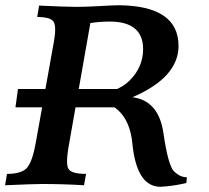

<svg xmlns="http://www.w3.org/2000/svg" viewBox="-23 -715 808 741"><path d="M596.2 5.9Q504.4 5.9 487.8 -161.6Q471.2 -329.1 311.5 -329.1L312.5 -341.8Q427.7 -354 478.5 -405.5Q529.3 -457 529.3 -525.4Q529.3 -631.8 399.9 -631.8Q361.8 -631.8 325.7 -626L243.2 -157.2Q235.8 -116.7 235.8 -92.8Q235.8 -72.3 241.2 -63.5Q252.4 -43.9 309.1 -43.9L301.3 0Q222.2 -4.9 140.1 -4.9Q105.5 -4.9 -3.4 0L3.9 -43.9Q63 -43.9 83 -69.6Q103 -95.2 115.2 -165L184.6 -551.8Q189.9 -581.1 189.9 -600.6Q189.9 -622.1 183.6 -631.3Q171.9 -649.4 120.6 -649.4L127.9 -693.4Q232.4 -688.5 273.4 -688.5Q309.6 -688.5 363.5 -691.7Q417.5 -694.8 436 -694.8Q666 -692.4 666 -537.6Q666 -416.5 488.3 -339.8Q589.8 -326.7 607.9 -200.7Q626 -74.7 649.4 -52.7Q672.9 -30.8 698.2 -30.8L696.3 -8.8Q645.5 3.4 596.2 5.9ZM344.2 -300.8H36.6L46.4 -371.6H354ZM476.1 -300.8H168.5L178.2 -371.6H485.8Z"/></svg>

Font: Kelvinch
Style: Bold Italic
Weight: 700
Italic angle: -10°
Designer: Paul James Miller
Foundry: High-Logic / Made with FontCreator
Version: Version 3.30 September 23, 2016